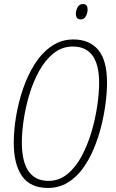

<svg xmlns="http://www.w3.org/2000/svg" viewBox="-20 -919 573 949"><path d="M217 10Q130 10 89 -48.5Q48 -107 48 -214Q48 -275 59.5 -344Q71 -413 94 -480.5Q117 -548 152 -603Q187 -658 235 -691Q283 -724 343 -724Q422 -724 465.5 -672.5Q509 -621 509 -510Q509 -465 502 -409.5Q495 -354 480.5 -295.5Q466 -237 443 -182.5Q420 -128 388 -84.5Q356 -41 313 -15.5Q270 10 217 10ZM220 -25Q272 -25 313 -58.5Q354 -92 383.5 -147Q413 -202 432 -266.5Q451 -331 460.5 -395Q470 -459 470 -509Q470 -689 340 -689Q287 -689 245.5 -656Q204 -623 174 -569Q144 -515 125 -451.5Q106 -388 97 -326Q88 -264 88 -216Q88 -25 220 -25ZM379 -823Q355 -823 355 -851Q355 -867 363.5 -883Q372 -899 390 -899Q413 -899 413 -872Q413 -855 404.5 -839Q396 -823 379 -823Z"/></svg>

Font: Noto Sans Condensed ExtraLight
Style: Italic
Weight: 200
Width: 3
Italic angle: -12°
Designer: Monotype Design Team
Foundry: Monotype Imaging Inc.
Version: Version 2.013; ttfautohint (v1.8.4.7-5d5b)